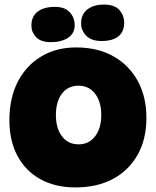

<svg xmlns="http://www.w3.org/2000/svg" viewBox="-20 -815 680 838"><path d="M309 3Q222 3 157 -32.5Q92 -68 56.5 -134Q21 -200 21 -291Q21 -386 57 -457Q93 -528 159 -568Q225 -608 312 -608Q406 -608 474.5 -569.5Q543 -531 581 -462Q619 -393 619 -301Q619 -207 580.5 -139Q542 -71 473 -34Q404 3 309 3ZM323 -185Q368 -185 395 -220Q422 -255 422 -313Q422 -371 395 -406Q368 -441 323 -441Q277 -441 250.5 -406.5Q224 -372 224 -313Q224 -255 250.5 -220Q277 -185 323 -185ZM202 -631Q158 -631 137.5 -653Q117 -675 117 -703Q117 -743 144 -764Q171 -785 220 -785Q263 -785 284.5 -761.5Q306 -738 306 -706Q306 -669 277 -650Q248 -631 202 -631ZM433 -795Q481 -795 501.5 -771Q522 -747 522 -716Q522 -676 496.5 -656Q471 -636 423 -636Q379 -636 356.5 -659Q334 -682 334 -713Q334 -753 361.5 -774Q389 -795 433 -795Z"/></svg>

Font: DynaPuff SemiBold
Style: Regular
Weight: 600
Designer: Toshi Omagari, Jennifer Daniel
Foundry: Google Fonts
Version: Version 2.000